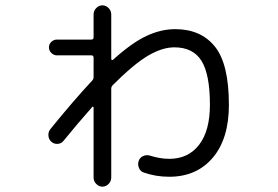

<svg xmlns="http://www.w3.org/2000/svg" viewBox="-20 -643 1040 718"><path d="M169 -161Q255 -267 325 -342Q330 -347 330 -356V-427Q330 -436 322 -436H193Q181 -436 172 -445Q163 -454 163 -466Q163 -478 172 -486.5Q181 -495 193 -495H322Q330 -495 330 -504V-589Q330 -603 340 -613Q350 -623 363 -623Q376 -623 386 -613Q396 -603 396 -589V-422Q396 -420 398.5 -419Q401 -418 402 -419Q473 -483 527.5 -508.5Q582 -534 635 -534Q731 -534 783.5 -469Q836 -404 836 -251Q836 -124 775.5 -53Q715 18 613 18Q562 18 517 2Q505 -2 499.5 -15.5Q494 -29 499 -42Q503 -54 515.5 -59.5Q528 -65 541 -61Q579 -49 613 -49Q684 -49 724.5 -101.5Q765 -154 765 -251Q765 -365 733.5 -415.5Q702 -466 632 -466Q587 -466 534 -435Q481 -404 402 -325Q396 -319 396 -311V21Q396 35 386 45Q376 55 363 55Q350 55 340 45Q330 35 330 21V-241Q330 -243 328.5 -244Q327 -245 325 -243Q271 -182 218 -117Q210 -106 196 -105Q182 -104 172 -113Q162 -122 161 -136Q160 -150 169 -161Z"/></svg>

Font: Rounded Mplus 1c
Style: Regular
Weight: 400
Version: Version 1.059.20150529